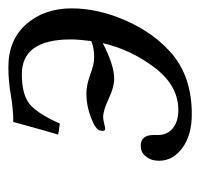

<svg xmlns="http://www.w3.org/2000/svg" viewBox="-30 -450 489 470"><g transform="rotate(-90 215.0 -214.5)"><path d="M120 -84V-73Q120 -50 136.5 -36.5Q153 -23 181 -23Q241 -23 285 -81Q329 -139 345 -208Q291 -180 258 -180Q237 -180 208.5 -193.5Q180 -207 164 -207Q158 -207 148 -204.5Q138 -202 135 -202Q128 -202 131 -215Q134 -226 163 -237Q192 -248 221 -248Q243 -248 268 -238.5Q293 -229 310 -229Q333 -229 350 -236Q354 -268 354 -286Q354 -406 269 -406Q217 -406 194 -385.5Q171 -365 148 -313L121 -317Q126 -332 152 -427Q184 -427 218 -433Q252 -439 286 -439Q353 -439 391.5 -395Q430 -351 430 -284Q430 -218 399 -149Q368 -80 317 -37Q260 10 171 10Q120 10 88.5 -13Q57 -36 57 -70Q57 -88 65 -99Q73 -110 80 -112.5Q87 -115 93 -115Q120 -115 120 -84Z"/></g></svg>

Font: Linux Libertine O
Style: Italic
Weight: 400
Italic angle: -12°
Designer: Philipp H. Poll
Foundry: Philipp H. Poll
Version: Version 5.1.6